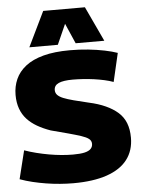

<svg xmlns="http://www.w3.org/2000/svg" viewBox="-62 -983 764 1041"><g transform="rotate(-5 320.5 -462.5)"><path d="M596 -673 560 -518Q538 -526 511 -532Q484 -538 455 -542Q426 -546 396.5 -548Q367 -550 340 -550Q288 -550 263 -538.5Q238 -527 238 -502Q238 -486 248.5 -475Q259 -464 280 -455.5Q301 -447 335 -438Q369 -429 416 -418Q467 -407 506.5 -389Q546 -371 573 -347Q600 -323 613.5 -289Q627 -255 627 -209Q627 -139 589.5 -90Q552 -41 478 -15.5Q404 10 295 10Q260 10 222 7Q184 4 147 -2Q110 -8 74.5 -16.5Q39 -25 6 -37L44 -191Q75 -180 109 -171.5Q143 -163 177 -157Q211 -151 244 -148Q277 -145 307 -145Q347 -145 370 -150.5Q393 -156 403.5 -167Q414 -178 414 -194Q414 -211 400.5 -221.5Q387 -232 359.5 -241Q332 -250 291.5 -261Q251 -272 197 -286Q157 -300 125 -318.5Q93 -337 70.5 -361.5Q48 -386 36 -419Q24 -452 24 -494Q24 -540 41.5 -579.5Q59 -619 96.5 -648.5Q134 -678 194 -694Q254 -710 338 -710Q390 -710 438 -705Q486 -700 527 -691.5Q568 -683 596 -673ZM121 -745 213 -935H440L529 -745H373L325 -855L276 -745Z"/></g></svg>

Font: Georama ExtraCondensed Thin ExtraBold
Style: Regular
Weight: 800
Version: Version 1.001